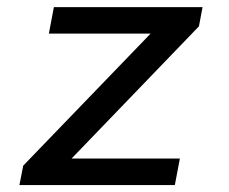

<svg xmlns="http://www.w3.org/2000/svg" viewBox="-20 -534 660 554"><path d="M135.5 -513.5 121 -437H414.5L47 -56L36 0H484.5L499 -76.5H186.5L554 -458L564.5 -513.5Z"/></svg>

Font: Monaspace Neon
Style: Italic
Weight: 400
Italic angle: -11°
Designer: Riley Cran & the Lettermatic Team
Foundry: Lettermatic
Version: Version 1.200 (Monaspace Neon)